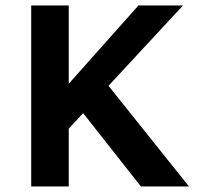

<svg xmlns="http://www.w3.org/2000/svg" viewBox="-20 -674 715 694"><path d="M203.1 -181.6 130.9 -261.7 480.5 -654.3H641.6ZM92.8 0V-654.3H228.5V0ZM489.3 0 235.4 -322.3 339.8 -404.3 663.1 0Z"/></svg>

Font: Sen
Style: Bold
Weight: 700
Designer: Kosal Sen, Philatype
Foundry: Philatype
Version: Version 2.000;gftools[0.9.31]